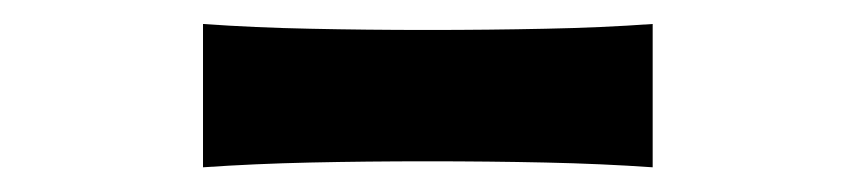

<svg xmlns="http://www.w3.org/2000/svg" viewBox="-20 -796 699 157"><path d="M146 -659.2V-776.4Q188 -773.4 233.6 -772.5Q279.3 -771.5 329.6 -771.5Q379.9 -771.5 426 -772.5Q472.2 -773.4 513.7 -776.4V-659.2Q472.2 -662.1 426 -663.1Q379.9 -664.1 329.6 -664.1Q279.3 -664.1 233.6 -663.1Q188 -662.1 146 -659.2Z"/></svg>

Font: Pinar DS4-SemiBold
Style: Regular
Weight: 600
Designer: Amin Abedi
Version: Version 2.000